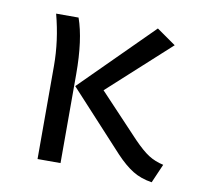

<svg xmlns="http://www.w3.org/2000/svg" viewBox="-66 -609 733 691"><g transform="rotate(10 300.0 -263.5)"><path d="M527 -489 303 -285 450 -129Q483 -95 506.5 -80Q530 -65 561 -58L531 11Q491 5 461 -13.5Q431 -32 398 -67L200 -282L457 -538ZM196 -325V0H112V-340Q112 -433 87 -527H169Q196 -451 196 -325Z"/></g></svg>

Font: Fira Mono
Style: Regular
Weight: 400
Designer: Carrois Corporate & Edenspiekermann AG
Foundry: Carrois Corporate GbR & Edenspiekermann AG
Version: Version 3.206